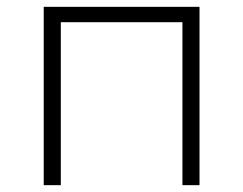

<svg xmlns="http://www.w3.org/2000/svg" viewBox="-20 -542 712 562"><path d="M108 -522H564V0H514V-477H158V0H108Z"/></svg>

Font: Goldbeck Next Light
Style: Regular
Weight: 300
Designer: Julieta Ulanovsky
Foundry: Julieta Ulanovsky
Version: Version 7.200